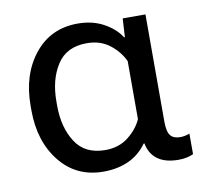

<svg xmlns="http://www.w3.org/2000/svg" viewBox="-65 -595 735 681"><g transform="rotate(-10 302.0 -254.0)"><path d="M256.3 9.8Q158.7 9.8 100.1 -63.5Q41.5 -136.7 41.5 -249V-264.6Q41.5 -377 100.1 -450.2Q158.7 -523.4 256.3 -523.4Q310.1 -523.4 350.6 -500.7Q391.1 -478 410.2 -446.8H413.1L417 -513.7H499V-127.9Q499 -91.3 510 -77.4Q521 -63.5 545.4 -63.5Q552.7 -63.5 561.8 -65.2Q570.8 -66.9 579.1 -70.3V3.9Q569.8 8.3 555.9 11.5Q542 14.6 525.4 14.6Q478 14.6 450.4 -5.6Q422.9 -25.9 416 -63.5H413.1Q386.2 -25.9 346.4 -8.1Q306.6 9.8 256.3 9.8ZM275.9 -64.5Q324.7 -64.5 358.9 -91.3Q393.1 -118.2 408.2 -152.3V-361.3Q392.1 -396.5 358.4 -422.9Q324.7 -449.2 275.9 -449.2Q202.6 -449.2 168.5 -396Q134.3 -342.8 134.3 -264.6V-249Q134.3 -170.9 168.5 -117.7Q202.6 -64.5 275.9 -64.5Z"/></g></svg>

Font: RobotoFlex
Style: Regular
Weight: 400
Designer: Berlow after Robertson
Foundry: Google
Version: Version 2.136